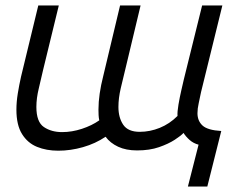

<svg xmlns="http://www.w3.org/2000/svg" viewBox="-20 -538 887 702"><path d="M667 144 706 -9Q687 -14 673 -26.5Q659 -39 651 -52Q642 -42 619 -27Q596 -12 561.5 0Q527 12 481 12Q441 12 412 -1.5Q383 -15 366 -38Q329 -13 283.5 0Q238 13 193 13Q150 13 115.5 -1Q81 -15 60.5 -48Q40 -81 40 -137Q40 -165 45 -196Q50 -227 57 -258L120 -518H195L138 -284Q131 -252 122 -215.5Q113 -179 113 -147Q113 -92 140.5 -73.5Q168 -55 207 -55Q243 -55 279.5 -67Q316 -79 343 -98Q341 -107 340.5 -117Q340 -127 340 -137Q340 -165 344.5 -196Q349 -227 357 -258L419 -518H494L438 -284Q430 -252 421.5 -215.5Q413 -179 413 -147Q413 -108 430.5 -82Q448 -56 491 -56Q528 -56 564 -70.5Q600 -85 629 -114Q628 -129 632.5 -155.5Q637 -182 643 -208Q649 -234 652 -247L719 -518H793L715 -201Q711 -180 706.5 -160.5Q702 -141 702 -124Q702 -96 720.5 -79Q739 -62 789 -59L738 144Z"/></svg>

Font: Ubuntu Sans
Style: Italic
Weight: 400
Italic angle: -13.5°
Designer: Dalton Maag Ltd
Foundry: Dalton Maag Ltd
Version: Version 1.006